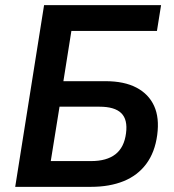

<svg xmlns="http://www.w3.org/2000/svg" viewBox="-20 -725 676 745"><path d="M39 0 151 -705H605L589 -605H257L226 -410H389Q462 -410 509.5 -385Q557 -360 578 -314Q599 -268 590 -201Q581 -134 547.5 -89Q514 -44 459.5 -22Q405 0 333 0ZM177 -100H334Q394 -100 428 -126.5Q462 -153 469 -208Q476 -261 450.5 -286Q425 -311 366 -311H211Z"/></svg>

Font: Nunito Sans 10pt SemiCondensed
Style: Bold Italic
Weight: 700
Width: 4
Italic angle: -9°
Designer: Vernon Adams
Foundry: Vernon Adams
Version: Version 3.101;gftools[0.9.27]